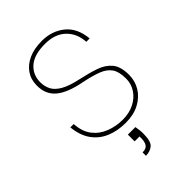

<svg xmlns="http://www.w3.org/2000/svg" viewBox="-214 -615 885 885"><g transform="rotate(-45 229.0 -172.0)"><path d="M239 12Q186 12 144 -5.5Q102 -23 75.5 -59.5Q49 -96 43 -154H65Q68 -102 93 -70Q118 -38 157 -23Q196 -8 239 -8Q282 -8 314.5 -24.5Q347 -41 365.5 -69Q384 -97 384 -131Q384 -176 368 -199.5Q352 -223 319.5 -236Q287 -249 234 -260Q191 -268 159.5 -280.5Q128 -293 108.5 -309.5Q89 -326 79.5 -348Q70 -370 70 -399Q70 -438 89.5 -467Q109 -496 145 -512.5Q181 -529 232 -529Q297 -529 343 -492Q389 -455 396 -381H374Q371 -438 334 -473.5Q297 -509 232 -509Q162 -509 127 -478.5Q92 -448 92 -399Q92 -373 103 -350.5Q114 -328 144 -310.5Q174 -293 230 -281Q281 -270 320.5 -256.5Q360 -243 383 -215.5Q406 -188 406 -134Q406 -94 386 -61Q366 -28 328.5 -8Q291 12 239 12ZM197 185V163Q221 163 230 149.5Q239 136 239 113V101H207V57H256Q258 67 259.5 79.5Q261 92 261 103Q261 155 242.5 170Q224 185 197 185Z"/></g></svg>

Font: DM Sans 11pt Thin
Style: Regular
Weight: 250
Version: Version 4.004;gftools[0.9.30]